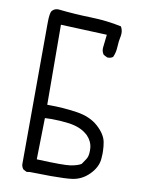

<svg xmlns="http://www.w3.org/2000/svg" viewBox="-85 -845 671 883"><g transform="rotate(10 250.0 -403.5)"><path d="M213.9 -23.4Q285.2 -23.4 314.5 -27.8Q358.9 -34.2 392.3 -68.1Q425.8 -102.1 429.2 -141.1Q430.7 -156.2 430.7 -166.3Q430.7 -176.3 430.2 -183.6Q429.7 -200.7 426.3 -219.2Q419.9 -254.9 381.6 -289.6Q343.3 -324.2 279.8 -333.7Q216.3 -343.3 148.4 -343.3H141.1L139.2 -716.8L355 -708L348.1 -646Q348.1 -643.6 348.1 -641.1Q348.1 -626.5 357.4 -614.3L374 -606Q376 -605.5 377.9 -605.5Q392.1 -605.5 401.4 -612.8Q411.6 -635.3 412.6 -661.9Q413.6 -688.5 419.4 -714.4Q420.4 -720.2 420.4 -725.6Q420.4 -743.2 412.1 -757.3Q344.2 -772 268.6 -773.9Q192.9 -775.9 120.6 -783.7Q117.7 -784.2 115.2 -784.2Q100.6 -784.2 90.8 -775.9L85.4 -770.5Q82.5 -766.6 80.1 -753.4Q77.6 -740.2 77.6 -712.9L75.7 -53.2Q77.1 -40.5 85 -31.2L101.1 -22.9L116.7 -24.9Q172.4 -23.4 213.9 -23.4ZM294.9 -87.4Q278.8 -85 241 -85Q203.1 -85 137.2 -87.9L141.1 -281.2Q160.2 -282.2 171.9 -282.2Q212.9 -282.2 253.4 -276.9Q306.6 -269.5 336.9 -243.7L343.8 -237.8Q367.7 -213.4 370.6 -182.1Q371.1 -174.8 371.1 -168.5Q371.1 -143.6 362.3 -129.9Q351.6 -114.3 344.2 -103Q327.6 -92.8 294.9 -87.4Z"/></g></svg>

Font: Bakudai
Style: ExtraLight
Weight: 200
Version: Version 1.48